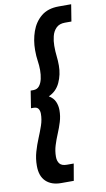

<svg xmlns="http://www.w3.org/2000/svg" viewBox="-103 -788 576 1046"><g transform="rotate(-10 185.0 -265.0)"><path d="M33 95Q33 55 43.5 18.5Q54 -18 68 -51.5Q82 -85 93 -117Q104 -149 104 -181Q104 -198 96.5 -209Q89 -220 70 -220H56L71 -315H86Q107 -315 119 -330Q131 -345 136 -368Q141 -391 141 -416Q141 -442 137 -468Q133 -494 133 -528Q133 -582 150 -630.5Q167 -679 204 -709.5Q241 -740 301 -740H370L355 -647H319Q288 -647 270.5 -629.5Q253 -612 246.5 -585.5Q240 -559 240 -533Q240 -500 243 -476Q246 -452 246 -423Q246 -373 226 -329.5Q206 -286 163 -267Q188 -252 197.5 -230Q207 -208 207 -183Q207 -150 197.5 -119Q188 -88 175.5 -58.5Q163 -29 153.5 1.5Q144 32 144 64Q144 88 155.5 102.5Q167 117 195 117H233L217 210H147Q94 210 63.5 181Q33 152 33 95Z"/></g></svg>

Font: Georama SemiBold
Style: Italic
Weight: 600
Italic angle: -9°
Designer: Jean-Baptiste Levee
Foundry: Production Type
Version: Version 1.000